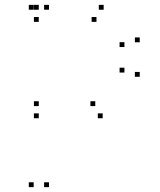

<svg xmlns="http://www.w3.org/2000/svg" viewBox="-20 -760 660 790"><path d="M402.5 -273.5V-293.5H382.5V-273.5ZM555 -444V-464H535V-444ZM555 -586V-606H535V-586ZM406.5 -720V-740H386.5V-720ZM139.5 -720V-740H119.5V-720ZM139.5 -670V-690H119.5V-670ZM377 -670V-690H357V-670ZM492 -566.5V-586.5H472V-566.5ZM492 -461.5V-481.5H472V-461.5ZM372 -323.5V-343.5H352V-323.5ZM139.5 -323.5V-343.5H119.5V-323.5ZM139.5 -273.5V-293.5H119.5V-273.5ZM181.5 10V-10H161.5V10ZM181.5 -720V-740H161.5V-720ZM118.5 -720V-740H98.5V-720ZM118.5 10V-10H98.5V10Z"/></svg>

Font: Monaspace Krypton Dots Var
Style: Regular
Weight: 400
Designer: Riley Cran and the Lettermatic Team
Version: Version 1.100 (Monaspace Krypton Dots)